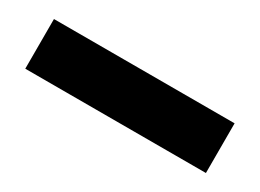

<svg xmlns="http://www.w3.org/2000/svg" viewBox="-23 -172 665 492"><g transform="rotate(30 310.0 73.5)"><path d="M43 147.5V0.5H577.5V147.5Z"/></g></svg>

Font: Encode Sans Condensed Thin ExtraBold
Style: Regular
Weight: 800
Version: Version 3.002